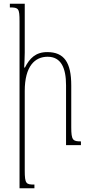

<svg xmlns="http://www.w3.org/2000/svg" viewBox="-20 -780 481 1032"><path d="M415 -20C372 -20 363 -26 363 -96V-321C363 -444 325 -500 234 -500C171 -500 139 -466 114 -417H110C111 -444 113 -470 113 -497V-760H33V-740C80 -740 85 -735 85 -665V232H165V212C121 212 113 209 113 136V-291C113 -425 168 -475 236 -475C308 -475 335 -415 335 -322V0H415Z"/></svg>

Font: Noto Serif Armenian ExtraCondensed Thin
Style: Regular
Weight: 100
Width: 2
Designer: Monotype Design Team
Foundry: Monotype Imaging Inc.
Version: Version 2.008